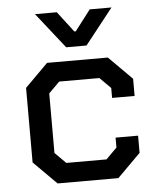

<svg xmlns="http://www.w3.org/2000/svg" viewBox="-51 -746 644 790"><g transform="rotate(-5 271.0 -351.0)"><path d="M60 -95V-403L155 -498H406L502 -402V-331H409V-372L364 -417H198L153 -372V-126L198 -81H364L409 -126V-167H502V-96L406 0H155ZM123 -702H213L278 -617H284L349 -702H439L323 -555H239Z"/></g></svg>

Font: Chakra Petch Medium
Style: Regular
Weight: 500
Designer: Katatrad Aksorn Co.,Ltd.
Foundry: Cadson Demak Co.,Ltd.
Version: Version 1.000; ttfautohint (v1.6)